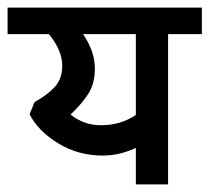

<svg xmlns="http://www.w3.org/2000/svg" viewBox="-44 -486 552 506"><path d="M399 -396V0H314V-96Q270 -76 227 -76Q162 -76 109 -108.5Q56 -141 34 -185L47 -217Q80 -235 100 -256.5Q120 -278 120 -313Q120 -353 85 -396H-24V-466H488V-396ZM175 -396Q206 -350 206 -306Q206 -269 191.5 -243.5Q177 -218 142 -184Q177 -156 222 -156Q274 -156 314 -183V-396Z"/></svg>

Font: Cambay Devanagari
Style: Regular
Weight: 700
Designer: Pooja Saxena
Foundry: Pooja Saxena
Version: Version 1.095;PS 001.095;hotconv 1.0.70;makeotf.lib2.5.58329